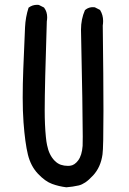

<svg xmlns="http://www.w3.org/2000/svg" viewBox="-20 -776 540 801"><path d="M325.2 -206.5Q325.2 -311 317.9 -652.3Q317.9 -696.3 334.5 -733.9Q343.3 -741.2 351.6 -743.7Q359.9 -746.1 365.5 -746.1Q371.1 -746.1 375.5 -745.6L397.5 -734.4L397.9 -733.4Q410.2 -713.4 410.2 -688.5Q410.2 -679.2 408.7 -669.4Q411.6 -444.8 411.6 -313.5Q411.6 -160.6 407.7 -132.3Q400.4 -78.6 368.2 -43.9Q350.1 -24.4 335.7 -14.9Q321.3 -5.4 308.6 -2.4Q283.2 3.4 256.8 5.4Q225.1 1.5 197.3 -8.8Q168.9 -19 138.7 -50.8Q108.4 -82.5 96.4 -131.1Q84.5 -179.7 78.1 -265.6Q74.7 -312 74.7 -368.4Q74.7 -424.8 77.1 -486.3L84.5 -662.6Q86.4 -704.1 99.1 -743.7L100.1 -744.6Q115.2 -755.9 134.8 -755.9Q137.7 -755.9 142.1 -755.4L163.6 -744.6L164.6 -743.2Q176.8 -726.6 176.8 -704.1Q176.8 -695.8 175.3 -687Q166.5 -416 166.5 -315.9Q166.5 -253.9 171.4 -204.6Q173.3 -184.6 176.3 -170.9Q184.6 -128.9 208.5 -105Q220.2 -93.3 233.9 -88.6Q247.6 -84 263.2 -84Q267.6 -84 272 -84.5Q291 -86.4 306.2 -106.9Q321.8 -127.9 324.7 -167.5Q325.2 -176.3 325.2 -206.5Z"/></svg>

Font: Bakudai
Style: Medium
Weight: 500
Version: Version 1.48